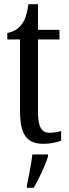

<svg xmlns="http://www.w3.org/2000/svg" viewBox="-20 -679 331 920"><path d="M187 10C226 10 256 2 273 -5V-51C255 -46 239 -43 217 -43C178 -43 162 -72 162 -144V-490H265V-536H162V-659H116C108 -603 98 -580 82 -560C66 -539 46 -527 15 -521V-490H76V-145C76 -30 112 10 187 10ZM109 208V221H142C166 179 197 113 210 71V61H135C130 110 118 163 109 208Z"/></svg>

Font: Noto Serif Ethiopic XCn
Style: Regular
Weight: 400
Width: 2
Designer: Monotype Design Team
Foundry: Monotype Imaging Inc.
Version: Version 2.102